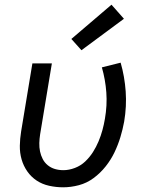

<svg xmlns="http://www.w3.org/2000/svg" viewBox="-20 -790 640 818"><path d="M249 8Q219 8 189.5 1.5Q160 -5 136.5 -20.5Q113 -36 96.5 -59.5Q80 -83 72 -111Q64 -139 64.5 -169Q65 -199 70 -230L118 -520H201L151 -218Q148 -199 147.5 -180.5Q147 -162 150.5 -145Q154 -128 162 -112.5Q170 -97 183.5 -86Q197 -75 214 -70Q231 -65 250 -65Q274 -65 299 -74.5Q324 -84 343 -102Q362 -120 376 -142Q390 -164 400 -188Q410 -212 416.5 -236Q423 -260 427 -284Q437 -341 433 -396Q429 -451 414 -503L494 -523Q511 -464 515.5 -400.5Q520 -337 509 -272Q503 -239 493 -206Q483 -173 468 -141.5Q453 -110 430.5 -81.5Q408 -53 379 -31.5Q350 -10 316 -1Q282 8 249 8ZM327 -576 284 -624 455 -770 508 -710Z"/></svg>

Font: Iosevka SS04 Extended Oblique
Style: Regular
Weight: 400
Width: 7
Italic angle: -9°
Monospace: yes
Designer: Belleve Invis
Foundry: Belleve Invis
Version: Version 19.0.0; ttfautohint (v1.8.4)